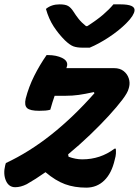

<svg xmlns="http://www.w3.org/2000/svg" viewBox="-32 -851 639 882"><path d="M380 -632H348Q322 -632 305.5 -638Q289 -644 266 -666Q237 -695 214.5 -729.5Q192 -764 179 -810Q204 -831 242 -831Q268 -831 281 -823.5Q294 -816 306 -797Q316 -781 329 -764.5Q342 -748 363 -731H369Q413 -759 441.5 -783.5Q470 -808 489 -831H521Q590 -831 586 -802Q585 -792 576 -777.5Q567 -763 548 -744Q514 -710 467.5 -679.5Q421 -649 380 -632ZM182 -598H188Q227 -598 254 -584.5Q281 -571 276 -548Q275 -543 273 -538H492Q519 -538 536 -524.5Q553 -511 559.5 -491Q566 -471 561 -451L559 -444Q555 -426 530.5 -393.5Q506 -361 467.5 -319Q429 -277 381 -231Q333 -185 281 -142L283 -131Q315 -119 346 -119Q429 -119 494 -168H500Q501 -158 500.5 -146Q500 -134 495 -117Q481 -55 447 -22Q413 11 364 11Q310 11 266.5 -5Q223 -21 177 -60Q130 -27 91 -5Q63 9 38 9Q8 9 -5 -21.5Q-18 -52 -8 -92L-5 -102Q102 -152 204 -233Q306 -314 402 -423L399 -428Q358 -419 329.5 -415Q301 -411 270 -411H219Q214 -397 209 -381Q204 -365 199 -347Q189 -344 176 -343Q163 -342 148 -342Q106 -342 92.5 -354.5Q79 -367 86 -398Q100 -452 125 -502Q150 -552 182 -598Z"/></svg>

Font: Recursive Sn Csl St
Style: Bold Italic
Weight: 700
Italic angle: -15°
Version: Version 1.079;hotconv 1.0.112;makeotfexe 2.5.65598; ttfautoh